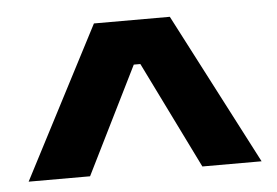

<svg xmlns="http://www.w3.org/2000/svg" viewBox="-36 -701 629 436"><g transform="rotate(-5 279.0 -483.5)"><path d="M13 -311 192 -656H365L544 -311H409L289 -555H274L153 -311Z"/></g></svg>

Font: Bricolage Grotesque 17pt SemiBold
Style: Regular
Weight: 600
Version: Version 1.001;gftools[0.9.33.dev8+g029e19f]